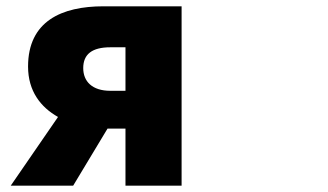

<svg xmlns="http://www.w3.org/2000/svg" viewBox="-20 -549 1040 609"><path d="M378 -141V40H556V-529H308C176 -529 69 -482 69 -338C69 -260 109 -209 164 -178L14 40H212L321 -141ZM244 -333C244 -377 272 -399 330 -399H378V-261H330C272 -261 244 -291 244 -333Z"/></svg>

Font: コーポレート・ロゴ ver3 Bold
Style: Regular
Weight: 700
Designer: [KANA_main] LOGOTYPE.JP [Source Han Sans] Ryoko NISHIZUKA 西塚涼子 (kana, bopomofo & ideographs); Paul D. Hunt (Latin, Greek
Version: Version 12.001;FEAKit 1.0